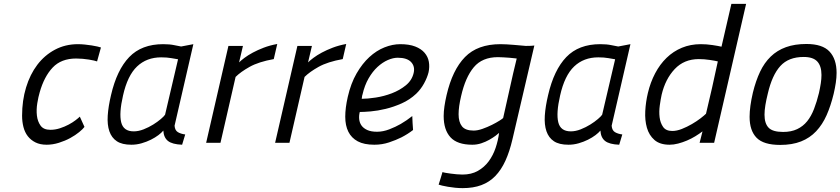

<svg xmlns="http://www.w3.org/2000/svg" viewBox="-20 -737 4338 991"><path d="M382 -509Q400 -509 418.5 -507Q437 -505 453.5 -502.5Q470 -500 482.5 -497Q495 -494 501 -492L481 -420Q476 -422 465 -424.5Q454 -427 439 -429.5Q424 -432 406.5 -433.5Q389 -435 373 -435Q296 -435 252 -388.5Q208 -342 185 -261Q178 -238 172.5 -204.5Q167 -171 170.5 -140.5Q174 -110 189.5 -88.5Q205 -67 240 -67Q265 -67 289.5 -75Q314 -83 334.5 -94Q355 -105 370 -116.5Q385 -128 392 -135L416 -82Q408 -71 388.5 -55Q369 -39 342.5 -24.5Q316 -10 284 0Q252 10 221 10Q187 10 163 -2Q139 -14 123.5 -34Q108 -54 101 -81.5Q94 -109 94 -140Q94 -218 114.5 -285.5Q135 -353 172.5 -402.5Q210 -452 263.5 -480.5Q317 -509 382 -509Z M881 -88Q883 -64 898 -55Q913 -46 936 -43L920 10Q869 8 847 -9.5Q825 -27 823 -63Q814 -52 797.5 -39.5Q781 -27 759 -16Q737 -5 711 2.5Q685 10 658 10Q610 10 583 -8Q556 -26 544.5 -59.5Q533 -93 536 -140Q539 -187 553 -246Q583 -376 647 -442.5Q711 -509 822 -509Q856 -509 879 -504Q902 -499 915 -497L978 -509ZM670 -59Q695 -59 721.5 -69.5Q748 -80 770.5 -94Q793 -108 810 -122.5Q827 -137 832 -145L899 -431Q886 -433 864 -437Q842 -441 812 -441Q737 -441 687.5 -394Q638 -347 615 -244Q594 -153 605.5 -106Q617 -59 670 -59Z M1159 -500H1234L1214 -415Q1224 -425 1242 -438.5Q1260 -452 1285 -465.5Q1310 -479 1341.5 -491Q1373 -503 1411 -510L1393 -432Q1315 -418 1268.5 -392Q1222 -366 1196 -340L1118 0H1044Z M1515 -500H1590L1570 -415Q1580 -425 1598 -438.5Q1616 -452 1641 -465.5Q1666 -479 1697.5 -491Q1729 -503 1767 -510L1749 -432Q1671 -418 1624.5 -392Q1578 -366 1552 -340L1474 0H1400Z M1926 -57Q1957 -57 1989.5 -69.5Q2022 -82 2048 -97Q2079 -115 2108 -138Q2109 -120 2109.5 -102.5Q2110 -85 2112 -66Q2085 -45 2052 -28Q2024 -14 1988 -2Q1952 10 1912 10Q1859 10 1826.5 -7.5Q1794 -25 1778 -57Q1762 -89 1762 -134.5Q1762 -180 1775 -237Q1791 -307 1820.5 -358Q1850 -409 1886.5 -442.5Q1923 -476 1964.5 -492.5Q2006 -509 2046 -509Q2092 -509 2123 -497Q2154 -485 2171.5 -464.5Q2189 -444 2193.5 -418Q2198 -392 2192 -364Q2185 -336 2168.5 -306Q2152 -276 2128 -253Q2095 -222 2053.5 -203.5Q2012 -185 1970.5 -175Q1929 -165 1893.5 -162Q1858 -159 1837 -159Q1832 -140 1834 -121.5Q1836 -103 1846 -89Q1856 -75 1875.5 -66Q1895 -57 1926 -57ZM1847 -227Q1877 -227 1919.5 -233.5Q1962 -240 2002.5 -255.5Q2043 -271 2074.5 -296.5Q2106 -322 2115 -360Q2123 -394 2102 -416.5Q2081 -439 2033 -439Q2009 -439 1981.5 -427Q1954 -415 1928.5 -391.5Q1903 -368 1882.5 -332.5Q1862 -297 1851 -249Q1849 -244 1848.5 -238Q1848 -232 1847 -227Z M2425 -63Q2445 -63 2470.5 -72Q2496 -81 2519 -92.5Q2542 -104 2558.5 -114.5Q2575 -125 2577 -128Q2595 -206 2611.5 -282Q2628 -358 2647 -435Q2644 -435 2633.5 -436.5Q2623 -438 2608.5 -439Q2594 -440 2578 -441Q2562 -442 2550 -442Q2469 -442 2425.5 -390Q2382 -338 2360 -241Q2347 -186 2347 -147Q2347 -107 2364.5 -85Q2382 -63 2425 -63ZM2244 216Q2249 200 2254 184Q2259 168 2264 151Q2268 153 2279.5 155Q2291 157 2306 159Q2321 161 2337 162.5Q2353 164 2367 164Q2413 164 2446.5 145Q2480 126 2502.5 95.5Q2525 65 2538 26.5Q2551 -12 2556 -51Q2551 -46 2537.5 -36Q2524 -26 2505.5 -15.5Q2487 -5 2464.5 2.5Q2442 10 2418 10Q2340 10 2305 -28.5Q2270 -67 2270 -138Q2270 -161 2274 -188.5Q2278 -216 2285 -246Q2315 -376 2380 -442.5Q2445 -509 2563 -509Q2578 -509 2595.5 -508Q2613 -507 2631 -505.5Q2649 -504 2665.5 -502.5Q2682 -501 2694 -500Q2709 -500 2720.5 -500.5Q2732 -501 2738 -502L2625 -18Q2610 46 2588.5 93Q2567 140 2536.5 171.5Q2506 203 2464.5 218.5Q2423 234 2368 234Q2349 234 2329 232Q2309 230 2292 227Q2275 224 2262 221Q2249 218 2244 216Z M3137 -88Q3139 -64 3154 -55Q3169 -46 3192 -43L3176 10Q3125 8 3103 -9.5Q3081 -27 3079 -63Q3070 -52 3053.5 -39.5Q3037 -27 3015 -16Q2993 -5 2967 2.5Q2941 10 2914 10Q2866 10 2839 -8Q2812 -26 2800.5 -59.5Q2789 -93 2792 -140Q2795 -187 2809 -246Q2839 -376 2903 -442.5Q2967 -509 3078 -509Q3112 -509 3135 -504Q3158 -499 3171 -497L3234 -509ZM2926 -59Q2951 -59 2977.5 -69.5Q3004 -80 3026.5 -94Q3049 -108 3066 -122.5Q3083 -137 3088 -145L3155 -431Q3142 -433 3120 -437Q3098 -441 3068 -441Q2993 -441 2943.5 -394Q2894 -347 2871 -244Q2850 -153 2861.5 -106Q2873 -59 2926 -59Z M3597 -509Q3627 -509 3657 -504.5Q3687 -500 3704 -496L3755 -717H3831L3666 0H3591L3606 -59Q3589 -46 3568.5 -33.5Q3548 -21 3525.5 -11.5Q3503 -2 3480 4Q3457 10 3436 10Q3386 10 3358 -14.5Q3330 -39 3319 -77.5Q3308 -116 3310.5 -163.5Q3313 -211 3324 -257Q3337 -312 3361.5 -358.5Q3386 -405 3420.5 -438.5Q3455 -472 3499.5 -490.5Q3544 -509 3597 -509ZM3450 -61Q3473 -61 3499.5 -71.5Q3526 -82 3551 -96.5Q3576 -111 3595.5 -126Q3615 -141 3624 -150Q3641 -222 3655.5 -285Q3670 -348 3685 -420Q3674 -423 3644.5 -427.5Q3615 -432 3587 -432Q3511 -432 3462.5 -380.5Q3414 -329 3395 -248Q3390 -225 3385.5 -193Q3381 -161 3384.5 -132Q3388 -103 3402.5 -82Q3417 -61 3450 -61Z M4142 -510Q4225 -510 4261.5 -471Q4298 -432 4298 -361Q4298 -337 4294 -310Q4290 -283 4283 -253Q4268 -191 4246.5 -142.5Q4225 -94 4192.5 -59.5Q4160 -25 4114.5 -7Q4069 11 4007 11Q3921 11 3885 -26Q3849 -63 3849 -134Q3849 -186 3866 -259Q3881 -320 3903 -366.5Q3925 -413 3958 -445Q3991 -477 4036.5 -493.5Q4082 -510 4142 -510ZM4022 -56Q4064 -56 4094.5 -70.5Q4125 -85 4146 -111Q4167 -137 4181.5 -174.5Q4196 -212 4207 -257Q4213 -284 4216.5 -307Q4220 -330 4220 -350Q4220 -396 4198.5 -419.5Q4177 -443 4128 -443Q4050 -443 4007.5 -396Q3965 -349 3943 -254Q3935 -222 3930.5 -194.5Q3926 -167 3926 -145Q3926 -100 3947 -78Q3968 -56 4022 -56Z"/></svg>

Font: Panefresco 400wt
Style: Italic
Weight: 400
Foundry: Campivisivi & Chank Co
Version: Version 1.001